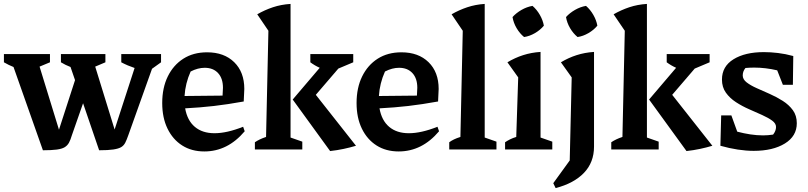

<svg xmlns="http://www.w3.org/2000/svg" viewBox="-39 -763 4125 980"><path d="M180 4 30 -421Q5 -431 -19 -445V-487H216V-445L163 -423L262 -101L344 -354L321 -421Q295 -431 272 -445V-487H499V-445L447 -423L546 -102L648 -416Q612 -428 580 -445V-487H783V-445L737 -412L616 -73Q608 -50 600.5 -35Q593 -20 579.5 -12Q566 -4 539.5 0Q513 4 467 4L385 -236L328 -73Q321 -49 313 -34.5Q305 -20 291 -11.5Q277 -3 250.5 0.5Q224 4 180 4Z M1004 10Q939 10 891 -20.5Q843 -51 816 -106.5Q789 -162 789 -237Q789 -315 817.5 -373Q846 -431 897 -463.5Q948 -496 1018 -496Q1105 -496 1156.5 -445.5Q1208 -395 1208 -309L1205 -245Q1122 -230 1052.5 -222Q983 -214 906 -210Q917 -148 955.5 -115.5Q994 -83 1056 -83Q1119 -83 1202 -116L1210 -93Q1123 10 1004 10ZM934 -398Q907 -338 903 -273L1097 -275L1099 -315Q1099 -363 1074 -390Q1049 -417 1006 -417Q971 -417 934 -398Z M1262 0V-37Q1274 -45 1287.5 -51.5Q1301 -58 1319 -64L1331 -606L1274 -690Q1312 -712 1354 -726Q1396 -740 1444 -743V-61L1504 -40V0ZM1646 8 1455 -255 1593 -417Q1568 -428 1545 -445V-487H1764V-445L1688 -413L1573 -279L1778 -19Q1748 -10 1715 -3Q1682 4 1646 8Z M1996 10Q1931 10 1883 -20.5Q1835 -51 1808 -106.5Q1781 -162 1781 -237Q1781 -315 1809.5 -373Q1838 -431 1889 -463.5Q1940 -496 2010 -496Q2097 -496 2148.5 -445.5Q2200 -395 2200 -309L2197 -245Q2114 -230 2044.5 -222Q1975 -214 1898 -210Q1909 -148 1947.5 -115.5Q1986 -83 2048 -83Q2111 -83 2194 -116L2202 -93Q2115 10 1996 10ZM1926 -398Q1899 -338 1895 -273L2089 -275L2091 -315Q2091 -363 2066 -390Q2041 -417 1998 -417Q1963 -417 1926 -398Z M2254 0V-37Q2265 -45 2278.5 -51.5Q2292 -58 2311 -64L2323 -606L2266 -690Q2304 -712 2346 -726Q2388 -740 2435 -743V-61L2495 -40V0Z M2539 0V-37Q2551 -45 2565 -52Q2579 -59 2596 -64L2606 -368L2551 -445Q2589 -468 2631 -481.5Q2673 -495 2720 -498V-61L2780 -40V0ZM2679 -733Q2701 -714 2716.5 -687Q2732 -660 2737 -632Q2719 -610 2691.5 -594Q2664 -578 2636 -574Q2614 -592 2598 -619Q2582 -646 2577 -676Q2596 -697 2623 -712.5Q2650 -728 2679 -733Z M2797 197 2785 172 2869 56 2879 -368 2824 -445Q2862 -468 2904 -481.5Q2946 -495 2993 -498V-15Q2993 66 2941.5 119.5Q2890 173 2797 197ZM2952 -733Q2974 -714 2989.5 -687Q3005 -660 3010 -632Q2992 -610 2964.5 -594Q2937 -578 2909 -574Q2887 -592 2871 -619Q2855 -646 2850 -676Q2869 -697 2896 -712.5Q2923 -728 2952 -733Z M3081 0V-37Q3093 -45 3106.5 -51.5Q3120 -58 3138 -64L3150 -606L3093 -690Q3131 -712 3173 -726Q3215 -740 3263 -743V-61L3323 -40V0ZM3465 8 3274 -255 3412 -417Q3387 -428 3364 -445V-487H3583V-445L3507 -413L3392 -279L3597 -19Q3567 -10 3534 -3Q3501 4 3465 8Z M3638 -19 3642 -174H3694L3724 -91Q3758 -82 3791 -77Q3824 -72 3856 -72Q3881 -72 3907 -76Q3922 -95 3922 -115Q3922 -133 3902 -147.5Q3882 -162 3851 -176Q3820 -190 3784.5 -205.5Q3749 -221 3717.5 -241.5Q3686 -262 3666 -290Q3646 -318 3646 -357Q3646 -424 3705 -460.5Q3764 -497 3860 -497Q3894 -497 3932 -492.5Q3970 -488 4010 -477L4008 -330H3957L3928 -404Q3868 -418 3811 -418Q3788 -418 3766 -416Q3752 -399 3752 -378Q3752 -358 3772 -342.5Q3792 -327 3823.5 -313Q3855 -299 3890 -283.5Q3925 -268 3956.5 -248Q3988 -228 4008 -200.5Q4028 -173 4028 -134Q4028 -68 3967 -30.5Q3906 7 3808 7Q3770 7 3727 0.5Q3684 -6 3638 -19Z"/></svg>

Font: Piazzolla SemiBold
Style: Regular
Weight: 600
Designer: Juan Pablo del Peral
Foundry: Huerta Tipografica
Version: Version 1.330